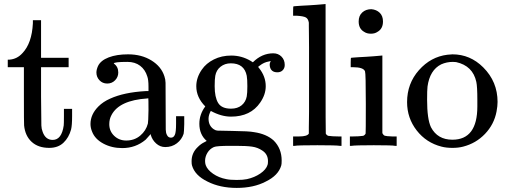

<svg xmlns="http://www.w3.org/2000/svg" viewBox="-20 -714 2485 940"><path d="M141 -600V-615H181V-431H316V-385H181V-241Q182 -116 182.5 -99.5Q183 -83 189 -68Q203 -29 238 -29Q282 -29 292 -100Q293 -108 293 -146V-181H333V-146Q333 -100 328 -80Q317 -40 290.5 -15Q264 10 221 10Q167 10 135 -19.5Q103 -49 98 -100Q97 -107 97 -248V-385H18V-422H27Q64 -425 90 -454Q136 -502 141 -600Z M452 -359Q452 -373 460 -391Q473 -418 512 -433Q551 -448 607 -448Q673 -448 721.5 -418Q770 -388 785 -340Q790 -326 790.5 -308.5Q791 -291 791 -194Q791 -96 791.5 -79.5Q792 -63 797 -54Q803 -40 817 -40Q830 -40 836 -54Q842 -66 842 -109V-145H882V-106Q881 -66 879 -59Q870 -31 846 -12.5Q822 6 789 6Q764 6 744.5 -11.5Q725 -29 718 -54V-58Q715 -55 706 -44.5Q697 -34 693 -30Q644 11 579 11Q527 11 486 -11Q445 -33 431 -69Q423 -88 423 -107Q423 -154 462 -193Q485 -216 519 -231Q587 -262 693 -268H707V-290Q707 -324 701 -340Q691 -373 666 -392Q641 -411 604 -411Q537 -411 537 -403Q559 -388 559 -359Q559 -337 543.5 -321Q528 -305 505 -305Q482 -305 467 -321Q452 -337 452 -359ZM707 -175Q707 -233 706 -233Q703 -233 701 -232Q564 -223 526 -151Q515 -131 515 -106Q515 -72 539 -49Q563 -26 598 -26Q638 -26 666.5 -50Q695 -74 704 -109Q706 -116 707 -175Z M1218 -409Q1262 -453 1318 -453Q1342 -453 1358 -437Q1374 -421 1374 -396Q1374 -380 1364 -370Q1354 -360 1338 -360Q1306 -360 1301 -390Q1299 -404 1304 -411Q1304 -412 1305 -414V-415Q1301 -414 1296 -413Q1272 -409 1252 -393Q1244 -388 1244 -386Q1246 -384 1248 -381Q1281 -340 1281 -292Q1281 -251 1254 -212Q1207 -143 1111 -143Q1063 -143 1012 -171Q1001 -151 1001 -133Q1001 -98 1027 -81Q1036 -75 1044.5 -74.5Q1053 -74 1116 -73Q1200 -72 1224 -67Q1285 -58 1320 -26Q1359 13 1359 72Q1359 90 1357 96Q1343 145 1281 175Q1222 206 1139 206Q1057 206 996 175Q934 145 920 96Q918 90 918 75Q918 34 949 5Q964 -10 981 -18L992 -24Q956 -55 956 -108Q956 -154 985 -193Q941 -237 941 -292Q941 -334 968 -373Q989 -404 1027 -423Q1065 -442 1112 -442Q1163 -442 1207 -416ZM1031 -292Q1031 -238 1048 -210Q1065 -182 1111 -182Q1143 -182 1163 -198.5Q1183 -215 1188 -242Q1191 -258 1191 -292Q1191 -326 1188 -343Q1176 -404 1110 -404Q1081 -404 1060 -387.5Q1039 -371 1034 -343Q1031 -327 1031 -292ZM1264 23Q1242 8 1214.5 4Q1187 0 1136 0H1107Q1040 0 1027 6Q1007 15 995.5 34Q984 53 984 74Q984 85 987 94Q995 117 1023 136.5Q1051 156 1088 163Q1106 167 1139 167Q1171 167 1189 163Q1226 155 1254.5 135.5Q1283 116 1290 93Q1292 88 1292 75Q1292 41 1264 23Z M1431 -46H1445Q1484 -46 1492 -60V-68Q1492 -77 1492 -91Q1492 -105 1492.5 -124Q1493 -143 1493 -167.5Q1493 -192 1493 -217.5Q1493 -243 1493 -272.5Q1493 -302 1493 -329Q1493 -366 1493 -407.5Q1493 -449 1493 -482Q1493 -515 1492.5 -542.5Q1492 -570 1492 -586Q1492 -602 1492 -603Q1489 -622 1477.5 -628.5Q1466 -635 1433 -637H1415V-660Q1415 -683 1417 -683L1427 -684Q1437 -685 1456 -686Q1475 -687 1493 -688Q1510 -689 1530 -690.5Q1550 -692 1560 -693Q1570 -694 1571 -694H1574V-379Q1574 -62 1575 -60Q1579 -52 1587 -49Q1608 -46 1636 -46H1652V0H1644Q1626 -3 1534 -3Q1436 -3 1423 0H1415V-46Z M1798 -669Q1823 -667 1839 -651.5Q1855 -636 1855 -609Q1855 -573 1828 -558Q1815 -549 1796 -549Q1776 -549 1763 -558Q1736 -573 1736 -609Q1736 -637 1753.5 -653Q1771 -669 1798 -669ZM1914 0Q1903 -3 1810 -3Q1719 -3 1701 0H1693V-46H1709Q1737 -46 1758 -49Q1766 -52 1770 -60Q1771 -62 1771 -205Q1771 -355 1767 -365Q1759 -385 1708 -385H1697V-408Q1697 -431 1699 -431L1709 -432Q1719 -433 1737 -434Q1755 -435 1773 -436Q1790 -437 1809 -438.5Q1828 -440 1838 -441Q1848 -442 1849 -442H1852V-62Q1857 -52 1864 -49.5Q1871 -47 1899 -46H1922V0Z M1973 -214Q1973 -305 2031 -370.5Q2089 -436 2170 -446Q2186 -448 2195 -448Q2282 -448 2346 -384Q2416 -314 2416 -215Q2416 -195 2411 -168Q2399 -105 2354.5 -58.5Q2310 -12 2247 4Q2224 10 2195 10Q2165 10 2142 4Q2067 -15 2020 -75.5Q1973 -136 1973 -214ZM2213 -410Q2208 -411 2197 -411Q2167 -411 2140 -399Q2084 -371 2073 -290Q2071 -272 2071 -226Q2071 -131 2090 -91Q2122 -30 2195 -30Q2317 -30 2317 -193V-225Q2317 -290 2312 -313Q2295 -392 2213 -410Z"/></svg>

Font: MathJax_Main
Style: Regular
Weight: 400
Version: Version 1.1